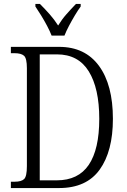

<svg xmlns="http://www.w3.org/2000/svg" viewBox="-20 -951 640 971"><path d="M35 0V-32H54Q88 -32 102 -45.5Q116 -59 116 -111V-606Q116 -656 101.5 -669Q87 -682 53 -682H35V-714H279Q410 -714 480.5 -618Q551 -522 551 -350Q551 -186 484 -93Q417 0 279 0ZM267 -39Q376 -39 429 -117.5Q482 -196 482 -350Q482 -504 429 -590Q376 -676 268 -676H181V-39ZM241 -771Q232 -794 218 -820.5Q204 -847 188 -873Q172 -899 159 -918V-931H182Q209 -904 231.5 -878.5Q254 -853 274 -822Q293 -853 315.5 -878.5Q338 -904 364 -931H388V-918Q374 -899 358.5 -873Q343 -847 329 -820.5Q315 -794 306 -771Z"/></svg>

Font: Noto Serif Bengali Condensed Light
Style: Regular
Weight: 300
Width: 3
Designer: Juan Bruce, Universal Thirst, Indian Type Foundry and the Monotype Design Team.
Foundry: Monotype Imaging Inc.
Version: Version 2.003; ttfautohint (v1.8.4.7-5d5b)